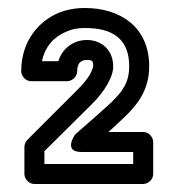

<svg xmlns="http://www.w3.org/2000/svg" viewBox="-20 -761 441 480"><path d="M192 -691C263 -691 303 -663 303 -595C303 -552 283 -529 257 -504C245 -493 232 -481 216 -467L168 -425C168 -425 136 -381 184 -381H313V-351H91V-383L210 -501C227 -518 240 -535 249 -551C257 -566 263 -580 263 -595C263 -635 235 -661 197 -661C163 -661 135 -639 126 -608H85C93 -647 117 -670 146 -682C159 -688 174 -691 192 -691ZM192 -741C169 -741 147 -737 127 -729C76 -708 33 -657 33 -583C33 -572 43 -558 58 -558H148C159 -558 173 -568 173 -583C173 -604 183 -611 197 -611C211 -611 213 -609 213 -595C213 -594 211 -587 205 -575C199 -565 189 -552 174 -537L48 -411C44 -407 41 -400 41 -393V-326C41 -315 51 -301 66 -301H338C349 -301 363 -311 363 -326V-406C363 -417 353 -431 338 -431H251C266 -444 280 -458 292 -469C320 -496 353 -533 353 -595C353 -695 279 -741 192 -741Z"/></svg>

Font: Asimov
Style: NarOu
Weight: 500
Designer: Google
Version: Version 2.000980; 2014